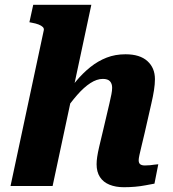

<svg xmlns="http://www.w3.org/2000/svg" viewBox="-20 -778 724 803"><path d="M24 0H200L362 -758H119L103 -685L113 -683Q130 -680 141.5 -675.5Q153 -671 159 -665Q165 -659 163 -651ZM585 -222 613 -345Q620 -375 624 -400.5Q628 -426 628 -447Q628 -494 596.5 -522.5Q565 -551 505 -551Q462 -551 426 -537Q390 -523 358 -497.5Q326 -472 297 -437Q268 -402 239 -358L244 -304Q275 -349 303 -381Q331 -413 358 -430.5Q385 -448 410 -448Q431 -448 440 -438Q449 -428 449 -411Q449 -399 446 -384Q443 -369 438 -347L411 -232Q401 -191 395 -165Q389 -139 386.5 -122Q384 -105 384 -91Q384 -59 398 -37.5Q412 -16 438 -5.5Q464 5 498 5Q522 5 545 3Q568 1 588.5 -3Q609 -7 626 -10L642 -91Q636 -91 627 -89.5Q618 -88 607.5 -87Q597 -86 586 -86Q573 -86 566.5 -91Q560 -96 560 -108Q560 -115 563 -129Q566 -143 571.5 -165.5Q577 -188 585 -222Z"/></svg>

Font: Roboto Serif 20pt
Style: Bold Italic
Weight: 700
Italic angle: -10°
Version: Version 1.007